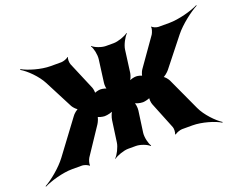

<svg xmlns="http://www.w3.org/2000/svg" viewBox="-149 -750 1228 973"><g transform="rotate(-20 465.0 -263.5)"><path d="M599 -170 657 -26C661 -17 660 6 655 12L659 14C664 8 687 0 697 0H754C804 0 871 20 901 39L903 36C873 17 826 -31 806 -75L724 -253C719 -263 704 -282 695 -282L694 -278C703 -278 725 -297 732 -306L850 -455C884 -498 945 -544 981 -563L980 -566C945 -548 872 -528 821 -528H763C753 -528 733 -535 730 -542L727 -540C730 -533 722 -511 717 -503L612 -354C606 -346 598 -324 600 -319L603 -321C601 -326 579 -331 570 -331C558 -331 536 -326 529 -319L530 -317C538 -323 546 -345 548 -357L564 -478C567 -502 587 -539 601 -552L599 -554C584 -542 545 -528 521 -528H479C455 -528 420 -542 409 -554L407 -552C417 -539 425 -502 422 -478L406 -357C404 -344 406 -323 411 -317L415 -320C410 -326 389 -331 377 -331C368 -331 346 -326 342 -321L345 -319C349 -324 345 -346 342 -353L279 -502C275 -511 274 -533 279 -540L276 -542C271 -535 249 -528 239 -528H181C129 -528 64 -548 32 -566L29 -563C61 -545 109 -498 131 -455L210 -302C215 -293 232 -274 241 -274V-278C232 -278 210 -259 204 -249L73 -73C41 -30 -16 16 -51 35L-50 38C-15 20 55 0 104 0H159C169 0 190 8 193 14L197 12C194 6 201 -17 207 -26L303 -170C309 -179 320 -204 317 -210L312 -208C315 -202 341 -196 351 -196H353C367 -196 394 -202 403 -210L400 -213C391 -205 382 -179 380 -165L364 -50C361 -26 342 11 328 24L329 26C344 14 383 0 407 0H449C473 0 508 14 519 26L522 24C512 11 503 -26 506 -50L522 -165C524 -179 521 -205 514 -213L511 -210C518 -202 543 -196 558 -196H559C569 -196 595 -202 600 -208L597 -210C592 -204 595 -179 599 -170Z"/></g></svg>

Font: Asimov
Style: EdgeIt
Weight: 500
Designer: Google
Version: Version 2.000980: 2014